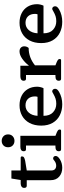

<svg xmlns="http://www.w3.org/2000/svg" viewBox="752 -1508 770 2315"><g transform="rotate(-90 1137.5 -351.0)"><path d="M122 -126V-414H54Q42 -414 35.5 -422Q29 -430 29 -444Q29 -465 43.5 -476Q58 -487 82 -487H124L142 -599H239V-487H393Q400 -487 404.5 -483Q409 -479 409 -472Q409 -456 396.5 -447.5Q384 -439 355 -433L239 -414V-119Q239 -89 254.5 -74Q270 -59 297 -59Q329 -59 357 -81Q360 -83 367.5 -89.5Q375 -96 384 -96Q397 -96 405.5 -87.5Q414 -79 414 -65Q414 -40 375 -15Q329 14 271 14Q207 14 164.5 -23Q122 -60 122 -126Z M519 -639Q519 -674 541 -695Q563 -716 596 -716Q629 -716 651.5 -695Q674 -674 674 -639Q674 -604 651.5 -583Q629 -562 596 -562Q563 -562 541 -583Q519 -604 519 -639ZM471 -28Q471 -68 524 -68H540V-423H494Q471 -423 471 -451Q471 -471 485 -481Q499 -491 524 -491H657V-68L697 -52Q717 -43 725 -35.5Q733 -28 733 -17Q733 0 718 0H494Q471 0 471 -28Z M780 -239Q780 -321 811.5 -380Q843 -439 898.5 -470Q954 -501 1025 -501Q1091 -501 1141.5 -475Q1192 -449 1220.5 -401Q1249 -353 1249 -289Q1249 -271 1244 -249Q1239 -227 1231 -212H898Q898 -136 940.5 -97Q983 -58 1043 -58Q1078 -58 1104.5 -66.5Q1131 -75 1164 -94Q1168 -96 1177.5 -101.5Q1187 -107 1193 -107Q1206 -107 1215 -97Q1224 -87 1224 -72Q1224 -58 1215 -47Q1206 -36 1186 -24Q1120 14 1037 14Q964 14 905.5 -15Q847 -44 813.5 -101Q780 -158 780 -239ZM1127 -284Q1132 -297 1132 -314Q1132 -368 1103 -398.5Q1074 -429 1024 -429Q972 -429 937 -390Q902 -351 898 -284Z M1321 -28Q1321 -68 1374 -68H1390V-423H1344Q1321 -423 1321 -451Q1321 -471 1335 -481Q1349 -491 1374 -491H1502V-390H1505Q1541 -437 1587 -469Q1633 -501 1675 -501Q1704 -501 1720 -485Q1736 -469 1736 -444Q1736 -429 1730.5 -414.5Q1725 -400 1716 -391Q1601 -391 1507 -315V-68L1547 -52Q1567 -43 1575 -35.5Q1583 -28 1583 -17Q1583 0 1568 0H1344Q1321 0 1321 -28Z M1775 -239Q1775 -321 1806.5 -380Q1838 -439 1893.5 -470Q1949 -501 2020 -501Q2086 -501 2136.5 -475Q2187 -449 2215.5 -401Q2244 -353 2244 -289Q2244 -271 2239 -249Q2234 -227 2226 -212H1893Q1893 -136 1935.5 -97Q1978 -58 2038 -58Q2073 -58 2099.5 -66.5Q2126 -75 2159 -94Q2163 -96 2172.5 -101.5Q2182 -107 2188 -107Q2201 -107 2210 -97Q2219 -87 2219 -72Q2219 -58 2210 -47Q2201 -36 2181 -24Q2115 14 2032 14Q1959 14 1900.5 -15Q1842 -44 1808.5 -101Q1775 -158 1775 -239ZM2122 -284Q2127 -297 2127 -314Q2127 -368 2098 -398.5Q2069 -429 2019 -429Q1967 -429 1932 -390Q1897 -351 1893 -284Z"/></g></svg>

Font: Maitree Semibold
Style: Regular
Weight: 600
Designer: CadsonDemak Team
Foundry: CadsonDemak
Version: Version 1.000